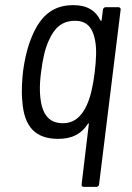

<svg xmlns="http://www.w3.org/2000/svg" viewBox="-20 -534 515 748"><path d="M381 -496 376 -456C376 -452 373 -452 371 -455C353 -492 320 -514 266 -514C185 -514 133 -472 97 -373C82 -332 75 -293 70 -258C66 -223 63 -175 67 -139C74 -38 120 7 207 7C263 7 298 -14 322 -51C324 -55 327 -54 326 -50L298 184C297 190 300 194 306 194H355C361 194 366 190 366 184L450 -496C451 -502 447 -506 441 -506H392C386 -506 382 -502 381 -496ZM318 -124C298 -81 270 -54 225 -54C178 -54 154 -80 143 -121C134 -156 133 -201 140 -253C146 -301 155 -345 171 -378C192 -425 221 -453 273 -453C319 -453 341 -425 350 -379C357 -346 355 -302 349 -253C343 -204 334 -159 318 -124Z"/></svg>

Font: Barlow Semi Condensed
Style: Italic
Weight: 400
Width: 4
Italic angle: -7°
Designer: Jeremy Tribby
Foundry: Tribby Type
Version: Version 1.422;hotconv 1.0.109;makeotfexe 2.5.65596